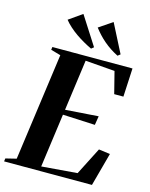

<svg xmlns="http://www.w3.org/2000/svg" viewBox="-161 -1072 904 1160"><g transform="rotate(15 290.5 -492.0)"><path d="M-19.5 0 -17 -19 50 -35.5 142.5 -707.5 81 -725 83.5 -743H584.5L575.5 -564.5H518L483.5 -700.5L299 -715L255.5 -396.5L462 -411L453 -355L251 -364.5L205 -28.5L428 -46.5L515.5 -218L586.5 -208.5L530 0ZM493 -806.5 477 -794Q453 -806 430.5 -820.8Q408 -835.5 387.8 -852.8Q367.5 -870 350 -889Q332.5 -908 317.5 -927.5L402 -984.5ZM327 -806.5 311.5 -794Q286 -806 260.2 -820.8Q234.5 -835.5 210.5 -852.2Q186.5 -869 165.8 -887.8Q145 -906.5 129.5 -926L213 -984.5Z"/></g></svg>

Font: Merriweather 144pt
Style: Bold Italic
Weight: 700
Italic angle: -7.8°
Version: Version 2.101